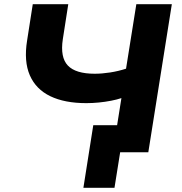

<svg xmlns="http://www.w3.org/2000/svg" viewBox="-20 -725 865 914"><path d="M525 169H377L424 -129H640L619 0H552ZM517 0 558 -258Q537 -251 509 -245.5Q481 -240 450.5 -237Q420 -234 391 -234Q288 -234 219.5 -267Q151 -300 122 -366.5Q93 -433 109 -532L136 -705H305L279 -538Q266 -452 303 -413Q340 -374 431 -374Q465 -374 504 -380Q543 -386 580 -398L629 -705H798L686 0Z"/></svg>

Font: Nunito Sans 10pt SemiExpanded ExtraBold
Style: Italic
Weight: 800
Width: 6
Italic angle: -9°
Designer: Vernon Adams
Foundry: Vernon Adams
Version: Version 3.101;gftools[0.9.27]